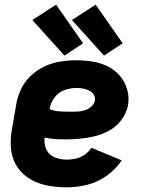

<svg xmlns="http://www.w3.org/2000/svg" viewBox="-20 -797 616 825"><path d="M267 8Q310 8 354.5 -3Q399 -14 438 -41.5Q477 -69 503 -108L373 -162Q361 -144 343.5 -132Q326 -120 306 -115.5Q286 -111 267 -111Q240 -111 215 -121Q190 -131 179 -155Q168 -179 172 -206Q193 -201 214.5 -199.5Q236 -198 258 -198Q291 -198 323.5 -201Q356 -204 388.5 -212Q421 -220 452 -237.5Q483 -255 503.5 -284Q524 -313 530 -345Q536 -381 526 -414Q516 -447 494.5 -472Q473 -497 442.5 -512Q412 -527 377.5 -532.5Q343 -538 308 -538Q274 -538 239 -532.5Q204 -527 171 -511.5Q138 -496 111 -470Q84 -444 69 -411Q54 -378 49 -344L30 -234Q23 -192 28 -151.5Q33 -111 55 -78.5Q77 -46 111 -26.5Q145 -7 185 0.5Q225 8 267 8ZM280 -317Q257 -317 234.5 -318.5Q212 -320 193 -328Q197 -354 213.5 -377Q230 -400 256 -409.5Q282 -419 308 -419Q322 -419 336 -416.5Q350 -414 362 -408.5Q374 -403 382 -391.5Q390 -380 388 -366Q385 -350 371.5 -338.5Q358 -327 342 -322.5Q326 -318 310.5 -317.5Q295 -317 280 -317ZM427 -558 507 -611 391 -777 289 -711ZM257 -558 337 -611 221 -777 119 -711Z"/></svg>

Font: Iosevka Sparkle Heavy
Style: Italic
Weight: 900
Italic angle: -9°
Designer: Belleve Invis
Foundry: Belleve Invis
Version: Version 4.5.0; ttfautohint (v1.8.3)